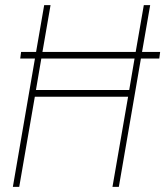

<svg xmlns="http://www.w3.org/2000/svg" viewBox="-20 -731 646 751"><path d="M535.6 -527.8H606.4L603 -502H531.2L444.8 0H419.9L481 -352.5H116.2L55.2 0H30.3L116.7 -502H59.1L62.5 -527.8H121.1L152.8 -710.9H177.7L146 -527.8H510.7L542.5 -710.9H567.4ZM485.4 -378.9 506.3 -502H141.6L120.6 -378.9Z"/></svg>

Font: Roboto Mono Thin
Style: Italic
Weight: 250
Designer: Google
Version: Version 2.000985; 2015; ttfautohint (v1.3)